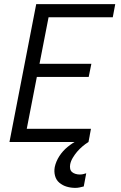

<svg xmlns="http://www.w3.org/2000/svg" viewBox="-20 -690 590 933"><path d="M26 0 156 -670H540L528 -606H216L172 -380H424L411 -316H159L110 -64H422L410 0ZM346 223Q324 223 304 217Q284 211 268.5 198Q253 185 247.5 164.5Q242 144 246 122Q252 94 268.5 68.5Q285 43 309 23.5Q333 4 360 -10Q387 -24 416 -31L410 0Q394 10 380 22Q366 34 354.5 47.5Q343 61 333.5 77Q324 93 321 109Q319 120 321 130Q323 140 330 146Q337 152 347 155Q357 158 367 158Q375 158 383 156.5Q391 155 399 152L387 216Q376 219 366 221Q356 223 346 223Z"/></svg>

Font: Lode
Style: Italic
Weight: 400
Italic angle: -11°
Monospace: yes
Designer: Belleve Invis
Foundry: Belleve Invis
Version: Version 29.2.0; ttfautohint (v1.8.3)